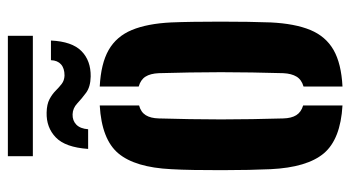

<svg xmlns="http://www.w3.org/2000/svg" viewBox="-221 -661 890 488"><g transform="rotate(-90 224.0 -417.0)"><path d="M38 -174Q37 -197 36.2 -229.8Q35.5 -262.5 35.5 -298.8Q35.5 -335 36 -368.8Q36.5 -402.5 38 -427Q42.5 -518.5 78 -561Q113.5 -603.5 200 -608.5V-508.5Q183 -504 175.2 -491.5Q167.5 -479 167 -458.5Q166 -419.5 165.2 -379.8Q164.5 -340 164.5 -300.2Q164.5 -260.5 165.2 -220.8Q166 -181 167 -142Q167.5 -121.5 175.2 -109Q183 -96.5 200 -91.5V8.5Q114 3.5 78.2 -39Q42.5 -81.5 38 -174ZM248 8.5V-90.5Q265.5 -95.5 273.2 -108.2Q281 -121 282 -142Q283 -181.5 283.8 -221Q284.5 -260.5 284.5 -300.5Q284.5 -340.5 283.8 -380Q283 -419.5 282 -458.5Q281 -480 273.2 -492.2Q265.5 -504.5 248 -509.5V-608.5Q306.5 -605.5 341 -585.8Q375.5 -566 391.8 -526.8Q408 -487.5 411 -427Q412 -404 412.5 -371Q413 -338 413 -301.8Q413 -265.5 412.5 -232Q412 -198.5 411 -174Q408 -112.5 391.8 -73.2Q375.5 -34 341 -14.2Q306.5 5.5 248 8.5ZM315 -732.5H365Q362.5 -679 338.2 -655Q314 -631 273.5 -631.5Q247.5 -632 232.2 -643.2Q217 -654.5 205 -665.8Q193 -677 177.5 -677.5Q161.5 -678 151.2 -668Q141 -658 139.5 -638H89.5Q93.5 -696 118.8 -720.2Q144 -744.5 182 -743.5Q203 -743 215.8 -736.2Q228.5 -729.5 237.5 -720.5Q246.5 -711.5 255 -705Q263.5 -698.5 276 -698Q294.5 -698 304.5 -707Q314.5 -716 315 -732.5ZM71 -842H377V-778.5H71Z"/></g></svg>

Font: Big Shoulders Stencil Display Thin ExtraBold
Style: Regular
Weight: 800
Version: Version 2.001